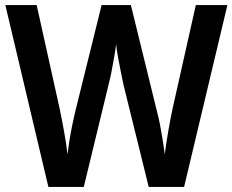

<svg xmlns="http://www.w3.org/2000/svg" viewBox="-20 -734 913 754"><path d="M873 -714 703 0H564L465 -401Q461 -420 455 -449.5Q449 -479 443.5 -509Q438 -539 436 -561Q434 -543 429 -513.5Q424 -484 418 -453Q412 -422 406 -400L309 0H170L1 -714H124L213 -313Q222 -271 231.5 -218.5Q241 -166 245 -128Q248 -153 253 -184Q258 -215 264 -244Q270 -273 275 -294L379 -714H494L597 -294Q603 -273 608.5 -243.5Q614 -214 619 -183.5Q624 -153 627 -128Q632 -168 641 -220Q650 -272 659 -313L749 -714Z"/></svg>

Font: Noto Sans Telugu SemiCondensed SemiBold
Style: Regular
Weight: 600
Width: 4
Designer: Jelle Bosma - Monotype Design Team
Foundry: Monotype Imaging Inc.
Version: Version 2.005; ttfautohint (v1.8.4.7-5d5b)